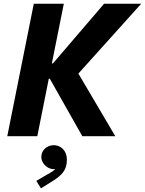

<svg xmlns="http://www.w3.org/2000/svg" viewBox="-20 -740 787 1043"><path d="M163.6 -719.7H326.7L261.7 -395.5H267.6L545.4 -719.7H747.1L405.8 -340.3L606.4 0H427.2L250.5 -312.5H245.1L182.6 0H19.5ZM177.2 242.7 236.3 208Q241.7 205.1 249.8 200.7Q257.8 196.3 265.9 190.4Q273.9 184.6 280.3 177.7Q274.4 178.7 271 178.7Q255.4 178.7 240 169.9Q224.6 161.1 214.6 145.8Q204.6 130.4 204.6 112.3Q204.6 94.7 213.6 80.1Q222.7 65.4 238.3 57.1Q253.9 48.8 272 48.8Q291 48.8 307.1 58.1Q323.2 67.4 333.3 85.2Q343.3 103 343.3 127.9Q343.3 168.9 323.5 194.8Q303.7 220.7 267.1 242.7L202.6 283.2Z"/></svg>

Font: Reddit Sans Fudge ExBold Italic
Style: Regular
Weight: 800
Italic angle: -11.25°
Designer: Stephen Hutchings
Version: Version 1.013